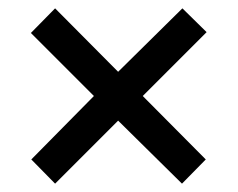

<svg xmlns="http://www.w3.org/2000/svg" viewBox="-20 -583 570 460"><path d="M417 -563 263 -411 112 -563 54 -504 205 -353 55 -201 112 -143 263 -294 416 -143 473 -201 322 -353 475 -506Z"/></svg>

Font: Noto Sans Bengali SemiCondensed Medium
Style: Regular
Weight: 500
Width: 4
Designer: Joana Ranito - Universal Thirst; Jelle Bosma - Monotype Design Team
Foundry: Universal Thirst ehf.
Version: Version 3.000